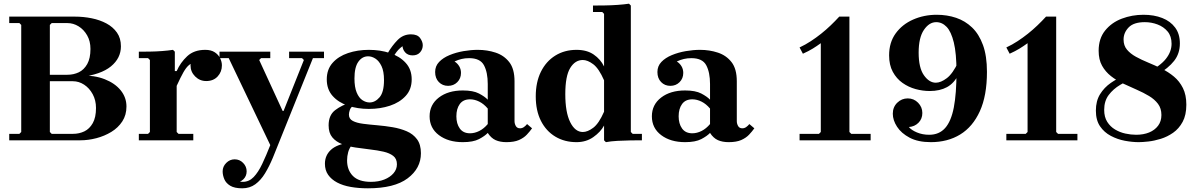

<svg xmlns="http://www.w3.org/2000/svg" viewBox="-20 -760 6491 1040"><path d="M414 -342 415 -351Q491 -353 547 -331Q603 -309 634 -270.5Q665 -232 665 -183Q665 -137 642.5 -102.5Q620 -68 583 -45.5Q546 -23 502 -11.5Q458 0 415 0H30V-35H85L95 -45V-625L85 -635H30V-670H385Q432 -670 476.5 -661Q521 -652 556.5 -633Q592 -614 613.5 -583.5Q635 -553 635 -509Q635 -445 581 -400.5Q527 -356 414 -342ZM260 -635 250 -625V-310L205 -355H345Q379 -355 407 -368.5Q435 -382 452.5 -413Q470 -444 470 -495Q470 -537 452 -568.5Q434 -600 405.5 -617.5Q377 -635 345 -635ZM375 -35Q409 -35 437 -48.5Q465 -62 482.5 -93Q500 -124 500 -175Q500 -217 482 -250Q464 -283 435.5 -301.5Q407 -320 375 -320H205L250 -365V-45L260 -35Z M937 -375Q957 -421 994 -455.5Q1031 -490 1092 -490Q1123 -490 1143 -477Q1163 -464 1172.5 -444.5Q1182 -425 1182 -406Q1182 -371 1159 -346Q1136 -321 1097 -321Q1062 -321 1037 -346Q1012 -371 1012 -406Q1012 -425 1020.5 -439.5Q1029 -454 1036 -461V-425Q1017 -419 1002.5 -406.5Q988 -394 973.5 -368.5Q959 -343 937 -295ZM937 -45 947 -35H1027V0H732V-35H782L792 -45V-435L782 -445H732V-480Q758 -480 791.5 -480.5Q825 -481 858 -483.5Q891 -486 917 -490L927 -480V-375H937Z M1444 26 1219 -445H1169V-480H1444V-445H1394L1384 -435L1511 -159H1516L1626 -435L1616 -445H1546V-480H1735V-445H1675L1496 0ZM1292 260Q1250 260 1227 246Q1204 232 1195 210.5Q1186 189 1186 168Q1186 142 1205.5 122.5Q1225 103 1251 103Q1278 103 1297 122.5Q1316 142 1316 168Q1316 194 1298 211.5Q1280 229 1251 229Q1232 229 1223 218.5Q1214 208 1211 194Q1208 180 1208 168H1238Q1238 183 1244.5 196Q1251 209 1264 217Q1277 225 1295 225Q1329 225 1354 199Q1379 173 1400.5 127.5Q1422 82 1444 26L1496 0Q1477 49 1457.5 95.5Q1438 142 1415.5 179Q1393 216 1363 238Q1333 260 1292 260Z M1978 -490Q2040 -490 2092.5 -472.5Q2145 -455 2177.5 -419.5Q2210 -384 2210 -330Q2210 -276 2177.5 -240.5Q2145 -205 2092.5 -187.5Q2040 -170 1978 -170Q1917 -170 1865 -187.5Q1813 -205 1781.5 -240.5Q1750 -276 1750 -330Q1750 -384 1781.5 -419.5Q1813 -455 1865 -472.5Q1917 -490 1978 -490ZM1982 -205Q2012 -205 2036 -233Q2060 -261 2060 -326Q2060 -374 2046.5 -402Q2033 -430 2013.5 -442.5Q1994 -455 1974 -455Q1942 -455 1921 -425.5Q1900 -396 1900 -335Q1900 -288 1912 -259Q1924 -230 1943 -217.5Q1962 -205 1982 -205ZM1870 -139Q1870 -116 1891 -105Q1912 -94 1947 -89.5Q1982 -85 2023.5 -81.5Q2065 -78 2106.5 -71Q2148 -64 2183 -49Q2218 -34 2239 -5.5Q2260 23 2260 70Q2260 152 2188 206Q2116 260 1973 260Q1922 260 1879.5 252.5Q1837 245 1806 228.5Q1775 212 1757.5 187Q1740 162 1740 127Q1740 82 1772 52Q1804 22 1874 12L1889 21Q1872 42 1866 64Q1860 86 1860 109Q1860 161 1891.5 193Q1923 225 1989 225Q2030 225 2061.5 212.5Q2093 200 2111.5 178.5Q2130 157 2130 130Q2130 100 2110 84.5Q2090 69 2057 61.5Q2024 54 1984.5 49.5Q1945 45 1905.5 39Q1866 33 1833 20.5Q1800 8 1780 -16Q1760 -40 1760 -81Q1760 -136 1795 -163Q1830 -190 1881 -206L1895 -188Q1880 -179 1875 -164.5Q1870 -150 1870 -139ZM2080 -472Q2104 -513 2134 -543.5Q2164 -574 2206 -574Q2241 -574 2255.5 -554Q2270 -534 2270 -515Q2270 -493 2255.5 -476.5Q2241 -460 2215 -460Q2189 -460 2174.5 -476.5Q2160 -493 2160 -515Q2160 -523 2169.5 -533Q2179 -543 2185 -549L2184 -522Q2168 -517 2148 -500Q2128 -483 2110 -451Z M2723 10Q2689 10 2664.5 -1Q2640 -12 2622 -40V-305Q2622 -368 2601.5 -406.5Q2581 -445 2521 -445Q2499 -445 2480 -440.5Q2461 -436 2442 -427Q2458 -417 2467.5 -401Q2477 -385 2477 -365Q2477 -335 2457 -315Q2437 -295 2407 -295Q2377 -295 2357 -315.5Q2337 -336 2337 -370Q2337 -402 2358.5 -424.5Q2380 -447 2415 -461.5Q2450 -476 2490.5 -483Q2531 -490 2568 -490Q2619 -490 2664.5 -475Q2710 -460 2738.5 -423.5Q2767 -387 2767 -320V-104Q2767 -90 2774 -77.5Q2781 -65 2797 -65Q2808 -65 2817.5 -71.5Q2827 -78 2835 -88L2862 -65Q2850 -48 2833.5 -30.5Q2817 -13 2791 -1.5Q2765 10 2723 10ZM2487 10Q2408 10 2357.5 -28Q2307 -66 2307 -130Q2307 -193 2357 -231.5Q2407 -270 2487 -270Q2543 -270 2574.5 -253.5Q2606 -237 2622 -220V-172Q2601 -197 2576 -209.5Q2551 -222 2526 -222Q2489 -222 2470.5 -196.5Q2452 -171 2452 -130Q2452 -90 2470.5 -64Q2489 -38 2526 -38Q2551 -38 2576 -50.5Q2601 -63 2622 -88V-40Q2606 -23 2574.5 -6.5Q2543 10 2487 10Z M3397 -45 3407 -35H3457V0Q3431 0 3395.5 0.5Q3360 1 3324 3Q3288 5 3262 10L3252 0V-80Q3233 -45 3194 -17.5Q3155 10 3103 10Q3038 10 2988 -20Q2938 -50 2910 -105.5Q2882 -161 2882 -238Q2882 -315 2910 -371.5Q2938 -428 2988 -459Q3038 -490 3103 -490Q3159 -490 3196 -464.5Q3233 -439 3252 -400V-685L3242 -695H3192V-730Q3218 -730 3254 -730.5Q3290 -731 3325.5 -733.5Q3361 -736 3387 -740L3397 -730ZM3252 -155V-325Q3224 -389 3193.5 -412Q3163 -435 3137 -435Q3095 -435 3068.5 -391.5Q3042 -348 3042 -250Q3042 -152 3068.5 -98.5Q3095 -45 3137 -45Q3163 -45 3193.5 -68Q3224 -91 3252 -155Z M3927 10Q3893 10 3868.5 -1Q3844 -12 3826 -40V-305Q3826 -368 3805.5 -406.5Q3785 -445 3725 -445Q3703 -445 3684 -440.5Q3665 -436 3646 -427Q3662 -417 3671.5 -401Q3681 -385 3681 -365Q3681 -335 3661 -315Q3641 -295 3611 -295Q3581 -295 3561 -315.5Q3541 -336 3541 -370Q3541 -402 3562.5 -424.5Q3584 -447 3619 -461.5Q3654 -476 3694.5 -483Q3735 -490 3772 -490Q3823 -490 3868.5 -475Q3914 -460 3942.5 -423.5Q3971 -387 3971 -320V-104Q3971 -90 3978 -77.5Q3985 -65 4001 -65Q4012 -65 4021.5 -71.5Q4031 -78 4039 -88L4066 -65Q4054 -48 4037.5 -30.5Q4021 -13 3995 -1.5Q3969 10 3927 10ZM3691 10Q3612 10 3561.5 -28Q3511 -66 3511 -130Q3511 -193 3561 -231.5Q3611 -270 3691 -270Q3747 -270 3778.5 -253.5Q3810 -237 3826 -220V-172Q3805 -197 3780 -209.5Q3755 -222 3730 -222Q3693 -222 3674.5 -196.5Q3656 -171 3656 -130Q3656 -90 3674.5 -64Q3693 -38 3730 -38Q3755 -38 3780 -50.5Q3805 -63 3826 -88V-40Q3810 -23 3778.5 -6.5Q3747 10 3691 10Z M4426 0V-526Q4404 -510 4382 -496.5Q4360 -483 4329 -469L4311 -503Q4343 -518 4372 -537Q4401 -556 4428 -577.5Q4455 -599 4479.5 -622.5Q4504 -646 4526 -670H4581V0ZM4311 0V-35H4416L4426 -45H4581L4591 -35H4696V0Z M5022 10Q4953 10 4907.5 -14Q4862 -38 4839 -73.5Q4816 -109 4816 -144Q4816 -180 4840 -203.5Q4864 -227 4897 -227Q4930 -227 4953 -203.5Q4976 -180 4976 -148Q4976 -116 4955 -95Q4934 -74 4903 -72Q4917 -55 4947 -42.5Q4977 -30 5013 -30Q5067 -30 5099.5 -66.5Q5132 -103 5146.5 -178Q5161 -253 5161 -370Q5161 -471 5146.5 -530Q5132 -589 5107.5 -614.5Q5083 -640 5051 -640Q5013 -640 4984.5 -598Q4956 -556 4956 -475Q4956 -393 4984.5 -352.5Q5013 -312 5049 -312Q5076 -312 5108.5 -336.5Q5141 -361 5171 -425V-355Q5148 -309 5109.5 -288Q5071 -267 5016 -267Q4978 -267 4939.5 -277.5Q4901 -288 4868.5 -311Q4836 -334 4816 -371Q4796 -408 4796 -460Q4796 -530 4831.5 -579Q4867 -628 4926 -654Q4985 -680 5054 -680Q5110 -680 5159 -663.5Q5208 -647 5245.5 -611Q5283 -575 5304.5 -516Q5326 -457 5326 -371Q5326 -242 5287.5 -157.5Q5249 -73 5181 -31.5Q5113 10 5022 10Z M5546 0V-526Q5524 -510 5502 -496.5Q5480 -483 5449 -469L5431 -503Q5463 -518 5492 -537Q5521 -556 5548 -577.5Q5575 -599 5599.5 -622.5Q5624 -646 5646 -670H5701V0ZM5431 0V-35H5536L5546 -45H5701L5711 -35H5816V0Z M6148 10Q6113 10 6073 2.5Q6033 -5 5997 -24Q5961 -43 5938.5 -76Q5916 -109 5916 -161Q5916 -213 5938.5 -249.5Q5961 -286 5997 -311Q6033 -336 6073 -351L6127 -338Q6086 -323 6048 -300.5Q6010 -278 5985.5 -245.5Q5961 -213 5961 -165Q5961 -126 5977.5 -100Q5994 -74 6020 -58.5Q6046 -43 6076 -36.5Q6106 -30 6134 -30Q6174 -30 6204.5 -42.5Q6235 -55 6253 -79Q6271 -103 6271 -137Q6271 -173 6252.5 -197.5Q6234 -222 6204 -240Q6174 -258 6137.5 -274Q6101 -290 6064.5 -307Q6028 -324 5998 -347.5Q5968 -371 5949.5 -404Q5931 -437 5931 -485Q5931 -551 5966 -594.5Q6001 -638 6056.5 -659Q6112 -680 6174 -680Q6231 -680 6275.5 -662.5Q6320 -645 6345.5 -610.5Q6371 -576 6371 -525Q6371 -470 6340 -430.5Q6309 -391 6250 -356L6193 -366Q6264 -402 6295 -441Q6326 -480 6326 -523Q6326 -564 6304.5 -589.5Q6283 -615 6250 -627.5Q6217 -640 6181 -640Q6121 -640 6093.5 -611.5Q6066 -583 6066 -546Q6066 -513 6084.5 -491Q6103 -469 6133 -452.5Q6163 -436 6199.5 -421Q6236 -406 6272.5 -388Q6309 -370 6339 -345Q6369 -320 6387.5 -283Q6406 -246 6406 -193Q6406 -137 6386 -100Q6366 -63 6334.5 -41Q6303 -19 6267.5 -8Q6232 3 6200 6.5Q6168 10 6148 10Z"/></svg>

Font: Brygada 1918
Style: Regular
Weight: 400
Designer: Mateusz Machalski | Borys Kosmynka | Przemek Hoffer
Foundry: NIEPODLEGLA 2018
Version: Version 3.006